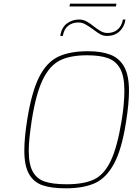

<svg xmlns="http://www.w3.org/2000/svg" viewBox="-20 -1016 720 1042"><path d="M112 -199Q112 -269 128 -368Q152 -518 192.5 -598Q233 -678 295.5 -708Q358 -738 457 -738Q531 -738 579.5 -719Q628 -700 654 -653.5Q680 -607 680 -524Q680 -453 664 -354Q641 -206 599 -128Q557 -50 495 -22Q433 6 336 6Q259 6 211 -10.5Q163 -27 137.5 -71.5Q112 -116 112 -199ZM640 -361Q655 -451 655 -525Q655 -603 631.5 -644.5Q608 -686 564.5 -701Q521 -716 452 -716Q362 -716 306 -688.5Q250 -661 212.5 -584.5Q175 -508 152 -361Q136 -255 136 -199Q136 -124 158 -84.5Q180 -45 223.5 -30.5Q267 -16 342 -16Q434 -16 489 -41.5Q544 -67 580 -141Q616 -215 640 -361ZM360 -996H612L609 -981H357ZM409 -910Q430 -910 448.5 -900.5Q467 -891 490 -872Q512 -855 528.5 -846Q545 -837 564 -837Q596 -837 618.5 -856Q641 -875 647 -910H661Q655 -870 628.5 -845.5Q602 -821 560 -821Q541 -821 524.5 -830Q508 -839 485 -857Q458 -876 441.5 -885Q425 -894 404 -894Q373 -894 350 -876Q327 -858 321 -821H307Q314 -867 343 -888.5Q372 -910 409 -910Z"/></svg>

Font: Exo Thin
Style: Italic
Weight: 250
Italic angle: -9°
Designer: Natanael Gama
Foundry: Natanael Gama
Version: Version 1.500; ttfautohint (v1.6)